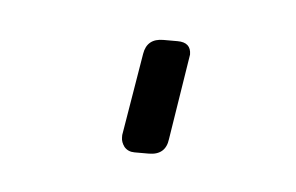

<svg xmlns="http://www.w3.org/2000/svg" viewBox="-25 -115 222 144"><g transform="rotate(5 86.0 -43.0)"><path d="M90.3 0H79.6Q74.7 0 71.8 -3.4Q69.3 -6.8 69.3 -10.3V-12.2L79.6 -74.2Q81.5 -85.9 93.8 -85.9H104.5Q114.7 -85.9 114.7 -76.7L104.5 -12.2Q103 0 90.3 0Z"/></g></svg>

Font: Squarion Thin
Style: Italic
Weight: 100
Designer: Natanael Gama
Version: Version 1.00;September 12, 2019;FontCreator 11.5.0.2425 64-b